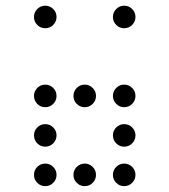

<svg xmlns="http://www.w3.org/2000/svg" viewBox="-20 -674 587 665"><path d="M175.8 -615.2Q175.8 -599.1 164.3 -587.6Q152.8 -576.2 136.7 -576.2Q120.6 -576.2 109.1 -587.6Q97.7 -599.1 97.7 -615.2Q97.7 -631.3 109.1 -642.8Q120.6 -654.3 136.7 -654.3Q152.8 -654.3 164.3 -642.8Q175.8 -631.3 175.8 -615.2ZM449.2 -615.2Q449.2 -599.1 437.7 -587.6Q426.3 -576.2 410.2 -576.2Q394 -576.2 382.6 -587.6Q371.1 -599.1 371.1 -615.2Q371.1 -631.3 382.6 -642.8Q394 -654.3 410.2 -654.3Q426.3 -654.3 437.7 -642.8Q449.2 -631.3 449.2 -615.2ZM312.5 -341.8Q312.5 -325.7 301 -314.2Q289.6 -302.7 273.4 -302.7Q257.3 -302.7 245.8 -314.2Q234.4 -325.7 234.4 -341.8Q234.4 -357.9 245.8 -369.4Q257.3 -380.9 273.4 -380.9Q289.6 -380.9 301 -369.4Q312.5 -357.9 312.5 -341.8ZM175.8 -205.1Q175.8 -189 164.3 -177.5Q152.8 -166 136.7 -166Q120.6 -166 109.1 -177.5Q97.7 -189 97.7 -205.1Q97.7 -221.2 109.1 -232.7Q120.6 -244.1 136.7 -244.1Q152.8 -244.1 164.3 -232.7Q175.8 -221.2 175.8 -205.1ZM449.2 -205.1Q449.2 -189 437.7 -177.5Q426.3 -166 410.2 -166Q394 -166 382.6 -177.5Q371.1 -189 371.1 -205.1Q371.1 -221.2 382.6 -232.7Q394 -244.1 410.2 -244.1Q426.3 -244.1 437.7 -232.7Q449.2 -221.2 449.2 -205.1ZM312.5 -68.4Q312.5 -52.2 301 -40.8Q289.6 -29.3 273.4 -29.3Q257.3 -29.3 245.8 -40.8Q234.4 -52.2 234.4 -68.4Q234.4 -84.5 245.8 -95.9Q257.3 -107.4 273.4 -107.4Q289.6 -107.4 301 -95.9Q312.5 -84.5 312.5 -68.4ZM175.8 -341.8Q175.8 -325.7 164.3 -314.2Q152.8 -302.7 136.7 -302.7Q120.6 -302.7 109.1 -314.2Q97.7 -325.7 97.7 -341.8Q97.7 -357.9 109.1 -369.4Q120.6 -380.9 136.7 -380.9Q152.8 -380.9 164.3 -369.4Q175.8 -357.9 175.8 -341.8ZM449.2 -341.8Q449.2 -325.7 437.7 -314.2Q426.3 -302.7 410.2 -302.7Q394 -302.7 382.6 -314.2Q371.1 -325.7 371.1 -341.8Q371.1 -357.9 382.6 -369.4Q394 -380.9 410.2 -380.9Q426.3 -380.9 437.7 -369.4Q449.2 -357.9 449.2 -341.8ZM175.8 -68.4Q175.8 -52.2 164.3 -40.8Q152.8 -29.3 136.7 -29.3Q120.6 -29.3 109.1 -40.8Q97.7 -52.2 97.7 -68.4Q97.7 -84.5 109.1 -95.9Q120.6 -107.4 136.7 -107.4Q152.8 -107.4 164.3 -95.9Q175.8 -84.5 175.8 -68.4ZM449.2 -68.4Q449.2 -52.2 437.7 -40.8Q426.3 -29.3 410.2 -29.3Q394 -29.3 382.6 -40.8Q371.1 -52.2 371.1 -68.4Q371.1 -84.5 382.6 -95.9Q394 -107.4 410.2 -107.4Q426.3 -107.4 437.7 -95.9Q449.2 -84.5 449.2 -68.4Z"/></svg>

Font: DatDot Light
Style: Regular
Weight: 300
Designer: GGBot
Version: 1.00